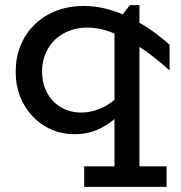

<svg xmlns="http://www.w3.org/2000/svg" viewBox="-20 -506 700 744"><path d="M268.9 14Q205.2 14 153.5 -17.3Q101.9 -48.6 71.4 -103.3Q40.9 -158 40.9 -227.3Q40.9 -285.5 60.9 -332.6Q81 -379.6 116.7 -413.3Q152.5 -447 200.5 -465Q248.5 -483 303.4 -483Q352.7 -483 399.7 -469.8Q446.7 -456.6 489.9 -434.5Q533.1 -412.5 570.4 -385.9Q607.6 -359.4 637 -332.3V-233Q606.3 -261.4 568 -290.6Q529.8 -319.8 487.8 -344.3Q445.9 -368.9 402.9 -384Q360 -399.2 319.9 -399.2Q281.5 -399.2 249.4 -387.1Q217.3 -375 193.4 -352.3Q169.5 -329.5 156.3 -298.3Q143.1 -267.1 143.1 -227.8Q143.1 -182.5 162.5 -146.4Q181.9 -110.3 217 -89.8Q252.1 -69.3 298.6 -69.8Q333.5 -70.8 368.1 -85.1Q402.8 -99.4 435.2 -129.2Q467.6 -159 494.3 -205.4V-129.2Q469 -87.4 435.2 -55.1Q401.4 -22.8 360 -4.4Q318.6 14 268.9 14ZM306.2 218V138.6H625.5V218ZM423.6 211.5V-409L483.2 -486H520.4V211.5Z"/></svg>

Font: BioRhyme ExtraBold
Style: Regular
Weight: 800
Designer: Aoife Mooney
Foundry: Aoife Mooney Type
Version: Version 1.600;gftools[0.9.33]